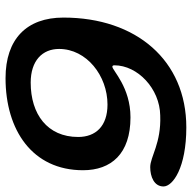

<svg xmlns="http://www.w3.org/2000/svg" viewBox="-53 -469 708 710"><g transform="rotate(-90 301.0 -114.0)"><path d="M185 221C432 221 591 36.5 591 -233.5C591 -369.5 511.5 -447.5 367 -447.5C175 -447.5 26.5 -348.5 26.5 -161C26.5 -57 87 14.5 222 14.5C334 14.5 395.5 -52.5 409.5 -52.5C413 -52.5 414.5 -49.5 414.5 -45C414.5 41 328 123 229 124.5C126.5 128.5 76 87.5 38 87.5C2.5 87.5 -33.5 102 -33.5 136.5C-33.5 171.5 36.5 221 185 221ZM269.5 -70.5C189 -70.5 149.5 -114.5 149.5 -179C149.5 -293 234 -354.5 350.5 -354.5C431.5 -354.5 475 -311.5 475 -249.5C475 -147.5 375.5 -70.5 269.5 -70.5Z"/></g></svg>

Font: Gluten
Style: Italic
Weight: 400
Italic angle: -13°
Designer: Tyler Finck
Foundry: Etcetera Type Company
Version: Version 0.920